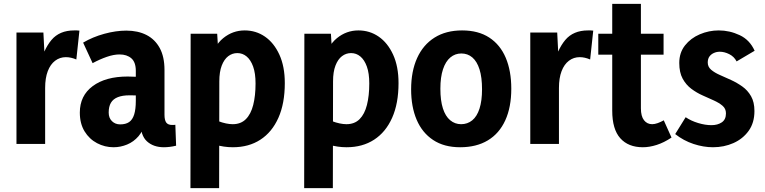

<svg xmlns="http://www.w3.org/2000/svg" viewBox="-20 -743 3947 991"><path d="M65 0V-575H204L213 -398H183Q204 -487 245.5 -536.5Q287 -586 363 -586Q370 -586 376.5 -586Q383 -586 390 -585L374 -436Q346 -448 320 -448Q289 -448 264.5 -429.5Q240 -411 226.5 -375.5Q213 -340 213 -289V0Z M705 -114H729Q720 -69 695 -40Q670 -11 636 3Q602 17 566 17Q521 17 481 -4Q441 -25 416.5 -65Q392 -105 392 -162Q392 -249 458.5 -298.5Q525 -348 639 -348Q659 -348 691.5 -346.5Q724 -345 747 -340V-244Q722 -248 699.5 -249.5Q677 -251 648 -251Q612 -251 588 -241.5Q564 -232 552.5 -212.5Q541 -193 541 -162Q541 -134 558 -117.5Q575 -101 600 -101Q629 -101 646.5 -113Q664 -125 672.5 -152Q681 -179 681 -223V-377Q681 -422 658 -442Q635 -462 597 -462Q567 -462 531 -449.5Q495 -437 458 -417L409 -523Q458 -552 518 -568.5Q578 -585 632 -585Q692 -585 736 -562.5Q780 -540 804.5 -495Q829 -450 829 -382V-151Q829 -123 838 -110.5Q847 -98 869 -98Q872 -98 876.5 -98Q881 -98 885 -99L889 9Q873 13 856.5 15Q840 17 826 17Q772 17 738.5 -13.5Q705 -44 705 -114Z M963 228 964 -569H1101L1110 -421H1060Q1083 -506 1132 -546Q1181 -586 1243 -586Q1301 -586 1347.5 -554Q1394 -522 1422 -461Q1450 -400 1450 -314Q1450 -209 1417 -135Q1384 -61 1324 -22Q1264 17 1182 17Q1135 17 1090 3.5Q1045 -10 992 -38L1106 -118Q1127 -110 1146 -106Q1165 -102 1181 -102Q1223 -102 1249 -128Q1275 -154 1287 -201.5Q1299 -249 1299 -312Q1299 -365 1286.5 -399.5Q1274 -434 1253 -451.5Q1232 -469 1205 -469Q1179 -469 1158 -453Q1137 -437 1124.5 -404.5Q1112 -372 1112 -323L1111 228Z M1550 228 1551 -569H1688L1697 -421H1647Q1670 -506 1719 -546Q1768 -586 1830 -586Q1888 -586 1934.5 -554Q1981 -522 2009 -461Q2037 -400 2037 -314Q2037 -209 2004 -135Q1971 -61 1911 -22Q1851 17 1769 17Q1722 17 1677 3.5Q1632 -10 1579 -38L1693 -118Q1714 -110 1733 -106Q1752 -102 1768 -102Q1810 -102 1836 -128Q1862 -154 1874 -201.5Q1886 -249 1886 -312Q1886 -365 1873.5 -399.5Q1861 -434 1840 -451.5Q1819 -469 1792 -469Q1766 -469 1745 -453Q1724 -437 1711.5 -404.5Q1699 -372 1699 -323L1698 228Z M2468 -282Q2468 -344 2455 -385Q2442 -426 2418 -446.5Q2394 -467 2361 -467Q2329 -467 2304.5 -446.5Q2280 -426 2266.5 -385.5Q2253 -345 2253 -285Q2253 -224 2266 -183.5Q2279 -143 2303.5 -122.5Q2328 -102 2360 -102Q2393 -102 2417.5 -122Q2442 -142 2455 -182.5Q2468 -223 2468 -282ZM2619 -285Q2619 -190 2588 -122Q2557 -54 2498 -18.5Q2439 17 2355 17Q2272 17 2215.5 -20.5Q2159 -58 2130.5 -125Q2102 -192 2102 -282Q2102 -375 2133 -443.5Q2164 -512 2223 -549Q2282 -586 2365 -586Q2449 -586 2505.5 -549Q2562 -512 2590.5 -444.5Q2619 -377 2619 -285Z M2717 0V-575H2856L2865 -398H2835Q2856 -487 2897.5 -536.5Q2939 -586 3015 -586Q3022 -586 3028.5 -586Q3035 -586 3042 -585L3026 -436Q2998 -448 2972 -448Q2941 -448 2916.5 -429.5Q2892 -411 2878.5 -375.5Q2865 -340 2865 -289V0Z M3298 17Q3223 17 3181.5 -29.5Q3140 -76 3140 -172V-723H3288V-184Q3288 -143 3304 -122.5Q3320 -102 3346 -102Q3359 -102 3374.5 -107.5Q3390 -113 3406 -122L3446 -33Q3407 -7 3369.5 5Q3332 17 3298 17ZM3068 -461V-569H3405V-461Z M3660 17Q3611 17 3559.5 0Q3508 -17 3465 -51L3519 -138Q3547 -119 3583.5 -108Q3620 -97 3652 -97Q3684 -97 3705.5 -111.5Q3727 -126 3727 -158Q3727 -182 3709.5 -197Q3692 -212 3664.5 -224.5Q3637 -237 3606.5 -250.5Q3576 -264 3548.5 -284.5Q3521 -305 3503.5 -337Q3486 -369 3486 -418Q3486 -471 3515.5 -508.5Q3545 -546 3592 -566Q3639 -586 3690 -586Q3746 -586 3798 -561.5Q3850 -537 3875 -481L3782 -426Q3769 -451 3744 -463.5Q3719 -476 3695 -476Q3679 -476 3664.5 -469.5Q3650 -463 3641.5 -451Q3633 -439 3633 -420Q3633 -398 3650.5 -383Q3668 -368 3695.5 -356Q3723 -344 3753.5 -330Q3784 -316 3811.5 -296.5Q3839 -277 3856.5 -246.5Q3874 -216 3874 -170Q3874 -109 3844 -67.5Q3814 -26 3765.5 -4.5Q3717 17 3660 17Z"/></svg>

Font: Yaldevi
Style: Bold
Weight: 700
Designer: Sol Matas, Rajitha Manaperi, Kosala Senevirathne
Foundry: Mooniak
Version: Version 1.100